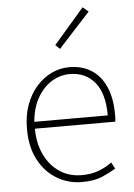

<svg xmlns="http://www.w3.org/2000/svg" viewBox="-57 -863 641 919"><g transform="rotate(-5 263.5 -403.5)"><path d="M300 13Q234 13 179 -20Q124 -53 91.5 -114.5Q59 -176 59 -262Q59 -327 77.5 -378Q96 -429 128.5 -465.5Q161 -502 201.5 -521Q242 -540 286 -540Q347 -540 391.5 -512Q436 -484 460.5 -429.5Q485 -375 485 -297Q485 -289 485 -280.5Q485 -272 483 -261H97Q97 -192 122.5 -137.5Q148 -83 194 -51.5Q240 -20 302 -20Q347 -20 382 -33Q417 -46 447 -68L463 -37Q433 -19 396 -3Q359 13 300 13ZM97 -294H450Q450 -401 405 -454Q360 -507 286 -507Q239 -507 198 -481.5Q157 -456 130 -408.5Q103 -361 97 -294ZM250 -631 229 -651 375 -820 402 -797Z"/></g></svg>

Font: Noto Sans SC Thin
Style: Regular
Weight: 100
Designer: Ryoko NISHIZUKA 西塚涼子 (kana, bopomofo & ideographs); Paul D. Hunt (Latin, Greek & Cyrillic); Sandoll Communications 산돌커뮤니
Foundry: Adobe
Version: Version 2.004-H2;hotconv 1.0.118;makeotfexe 2.5.65603